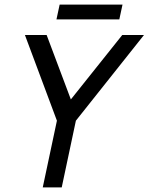

<svg xmlns="http://www.w3.org/2000/svg" viewBox="-20 -820 650 840"><path d="M290 -385 515 -667H610L312 -292L250 0H167L229 -292L89 -667H184ZM241 -800H516L502 -735H227Z"/></svg>

Font: Epunda Sans
Style: Italic
Weight: 400
Italic angle: -12.0243°
Designer: Simon Atzbach
Foundry: typofactur
Version: Version 2.204; ttfautohint (v1.8.4.7-5d5b)